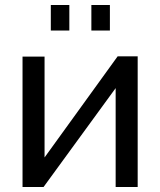

<svg xmlns="http://www.w3.org/2000/svg" viewBox="-20 -747 640 767"><path d="M70 0V-521H158V-118L450 -522H530V0H442V-395L154 0ZM183 -625V-727H257V-625ZM345 -625V-727H419V-625Z"/></svg>

Font: Raleway Medium
Style: Regular
Weight: 500
Designer: Matt McInerney, Pablo Impallari, Rodrigo Fuenzalida
Foundry: Matt McInerney, Pablo Impallari, Rodrigo Fuenzalida
Version: Version 4.026